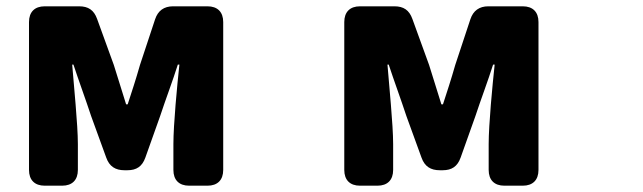

<svg xmlns="http://www.w3.org/2000/svg" viewBox="-20 -549 2040 609"><path d="M72 -479V-10C72 22 90 40 122 40H177C209 40 227 22 227 -10V-92C227 -154 214 -279 209 -344H213C229 -295 253 -230 269 -181L317 -49C327 -21 346 -9 375 -9H384C413 -9 431 -21 441 -49L488 -181C504 -230 528 -293 544 -344H549C542 -279 530 -154 530 -92V-10C530 22 548 40 580 40H638C670 40 688 22 688 -10V-479C688 -511 670 -529 638 -529H529C500 -529 481 -515 472 -488L424 -343C411 -297 398 -258 385 -218H380C368 -258 355 -297 341 -343L288 -489C278 -517 260 -529 231 -529H122C90 -529 72 -511 72 -479Z M1072 -479V-10C1072 22 1090 40 1122 40H1177C1209 40 1227 22 1227 -10V-92C1227 -154 1214 -279 1209 -344H1213C1229 -295 1253 -230 1269 -181L1317 -49C1327 -21 1346 -9 1375 -9H1384C1413 -9 1431 -21 1441 -49L1488 -181C1504 -230 1528 -293 1544 -344H1549C1542 -279 1530 -154 1530 -92V-10C1530 22 1548 40 1580 40H1638C1670 40 1688 22 1688 -10V-479C1688 -511 1670 -529 1638 -529H1529C1500 -529 1481 -515 1472 -488L1424 -343C1411 -297 1398 -258 1385 -218H1380C1368 -258 1355 -297 1341 -343L1288 -489C1278 -517 1260 -529 1231 -529H1122C1090 -529 1072 -511 1072 -479Z"/></svg>

Font: コーポレート・ロゴ（ラウンド）ver3 Bold
Style: Regular
Weight: 700
Designer: [KANA_main] LOGOTYPE.JP [Source Han Sans] Ryoko NISHIZUKA 西塚涼子 (kana, bopomofo & ideographs); Paul D. Hunt (Latin, Greek
Version: Version 12.001;FEAKit 1.0